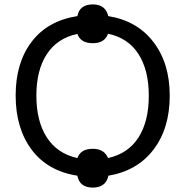

<svg xmlns="http://www.w3.org/2000/svg" viewBox="-20 -792 841 871"><path d="M401 59Q341 59 331 5Q196 -16 123.5 -113Q51 -210 51 -359Q51 -507 123.5 -602.5Q196 -698 331 -719Q341 -772 401 -772Q459 -772 471 -719Q602 -698 676 -601.5Q750 -505 750 -358Q750 -210 676.5 -113.5Q603 -17 472 5Q460 59 401 59ZM331 -75Q346 -117 401 -117Q453 -117 470 -75Q561 -95 608 -168Q655 -241 655 -358Q655 -474 608 -547Q561 -620 470 -639Q455 -596 401 -596Q346 -596 331 -638Q240 -619 192.5 -546.5Q145 -474 145 -358Q145 -242 192.5 -168.5Q240 -95 331 -75Z"/></svg>

Font: Advent Sans Logo
Style: Regular
Weight: 400
Designer: Types & Symbols
Foundry: Types & Symbols
Version: Version 1.002